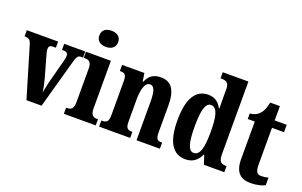

<svg xmlns="http://www.w3.org/2000/svg" viewBox="-90 -1160 2460 1562"><g transform="rotate(20 1140.0 -379.0)"><path d="M68 -436 198 0H329L443 -411C458 -468 469 -483 492 -483H512V-536H330V-483H345C371 -483 382 -470 382 -453C382 -432 378 -417 371 -392L320 -198C311 -164 306 -129 300 -103C297 -135 288 -176 277 -218L224 -406C220 -420 216 -435 216 -452C216 -471 226 -483 251 -483H277V-536H6V-483C43 -483 56 -474 68 -436Z M656 -628C701 -628 738 -650 738 -698C738 -747 701 -768 656 -768C610 -768 575 -747 575 -698C575 -650 610 -628 656 -628ZM522 0H798V-53H789C756 -53 734 -67 734 -125V-536H518V-483H532C564 -483 586 -469 586 -415V-125C586 -68 565 -53 532 -53H522Z M827 0H1096V-53H1092C1056 -53 1038 -62 1038 -119V-309C1038 -390 1053 -465 1100 -465C1140 -465 1151 -414 1151 -329V0H1353V-53H1349C1313 -53 1298 -62 1298 -124V-355C1298 -491 1252 -549 1164 -549C1094 -549 1061 -516 1039 -465H1035L1024 -536H831V-483H835C871 -483 889 -474 889 -418V-122C889 -62 869 -53 831 -53H827Z M1576 10C1640 10 1680 -23 1705 -78H1709L1734 0H1911V-53H1903C1863 -53 1843 -69 1843 -130V-760H1621V-707H1629C1665 -707 1695 -699 1695 -644V-583C1695 -545 1695 -503 1696 -473H1692C1669 -516 1636 -548 1575 -548C1469 -548 1408 -460 1408 -267C1408 -75 1469 10 1576 10ZM1622 -62C1575 -62 1557 -130 1557 -268C1557 -403 1575 -477 1623 -477C1678 -477 1695 -403 1695 -269C1695 -135 1677 -62 1622 -62Z M2139 10C2202 10 2245 -5 2264 -16V-82C2246 -76 2225 -73 2202 -73C2163 -73 2152 -99 2152 -159V-472H2256V-536H2152V-660H2068C2060 -614 2046 -584 2031 -565C2015 -544 1986 -522 1942 -520V-472H2003V-148C2003 -31 2055 10 2139 10Z"/></g></svg>

Font: Noto Serif Lao ExtraCondensed ExtraBold
Style: Regular
Weight: 800
Width: 2
Designer: Monotype Design Team
Foundry: Monotype Imaging Inc.
Version: Version 2.003